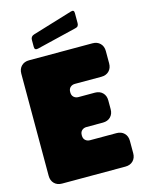

<svg xmlns="http://www.w3.org/2000/svg" viewBox="-132 -977 785 1053"><g transform="rotate(-15 260.5 -450.0)"><path d="M26 -640V-60Q26 -33 42.5 -16.5Q59 0 86 0H446Q473 0 489.5 -16.5Q506 -33 506 -60V-130Q506 -157 489.5 -173.5Q473 -190 446 -190H296Q280 -190 269.5 -199.5Q259 -209 259 -226V-229Q259 -246 269.5 -255.5Q280 -265 296 -265H389Q416 -265 432.5 -281.5Q449 -298 449 -325V-375Q449 -402 432.5 -418.5Q416 -435 389 -435H296Q280 -435 269.5 -444.5Q259 -454 259 -471V-474Q259 -491 269.5 -500.5Q280 -510 296 -510H446Q473 -510 489.5 -526.5Q506 -543 506 -570V-640Q506 -667 489.5 -683.5Q473 -700 446 -700H86Q59 -700 42.5 -683.5Q26 -667 26 -640ZM150 -749Q140 -747 135 -750.5Q130 -754 130 -764V-804Q130 -814 135 -820.5Q140 -827 150 -830L377 -899Q387 -902 391.5 -898.5Q396 -895 396 -885V-828Q396 -818 391.5 -812Q387 -806 377 -804Z"/></g></svg>

Font: Bolota
Style: Bold
Weight: 240
Designer: Gabriel Pang
Version: Version 1.000